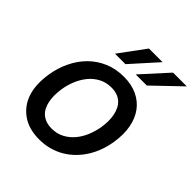

<svg xmlns="http://www.w3.org/2000/svg" viewBox="-209 -891 1037 1037"><g transform="rotate(45 310.0 -372.5)"><path d="M47.6 -274.9Q56.8 -332 81 -382.6Q105.1 -433.2 142.6 -471.1Q180 -508.9 230.6 -530.7Q281.2 -552.6 343 -552.6Q401.3 -552.6 445.3 -532Q489.3 -511.4 516.9 -473.7Q544.4 -436.1 554.2 -383.2Q563.9 -330.3 553.6 -265.6Q547.6 -227.6 534.8 -192.3Q522 -157 502.7 -126.2Q483.3 -95.5 458.1 -70.3Q432.9 -45.1 402.2 -27Q371.4 -8.9 335.2 1.1Q299 11 258.2 11Q180 11 128.2 -24.9Q74.9 -61.8 54.3 -124.5Q33.7 -187.1 47.6 -274.9ZM152.3 -172.2Q156.6 -150.9 165.3 -133.5Q174 -116.1 187.9 -103.9Q201.7 -91.6 220.7 -84.9Q239.7 -78.1 264.2 -78.1Q305 -78.1 336.6 -95.2Q368.3 -112.2 391.2 -139.9Q414.1 -167.6 428.4 -202.9Q442.8 -238.3 448.9 -274.9Q457 -328.1 448.5 -369.3Q444.2 -390.6 435.4 -408Q426.5 -425.4 412.8 -437.9Q399.1 -450.3 380.3 -457Q361.5 -463.8 337 -463.8Q296.2 -463.8 264.4 -446.7Q232.6 -429.7 209.7 -401.6Q186.8 -373.6 172.4 -338.2Q158 -302.9 152.3 -266Q144.5 -214.8 152.3 -172.2ZM514.6 -755.7H619.7L463.8 -606.2H378.9ZM330.6 -755.7H434.7L300.4 -606.2H220.5Z"/></g></svg>

Font: Inter P Medium
Style: Italic
Weight: 500
Italic angle: 9.39999°
Designer: Rasmus Andersson
Foundry: rsms
Version: Version 3.018;git-588b23468